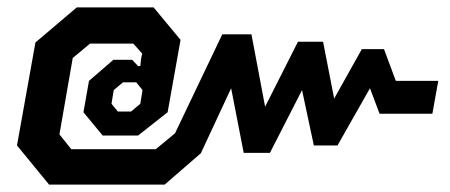

<svg xmlns="http://www.w3.org/2000/svg" viewBox="-20 -537 1220 520"><path d="M26 -143 76 -422 188 -517H396L469 -429L434 -233L354 -170H258L206 -233L221 -318L287 -375H338L354 -358H360L362 -377L365 -392L341 -419H224L177 -380L141 -173L173 -133H402L454 -176L582 -444H661L698 -248L787 -424H855L885 -270L960 -404H1020L1052 -318H1167L1151 -229H1008L982 -298L894 -143H830L798 -293L711 -123H640L606 -298L524 -122L426 -37H113ZM335 -235 360 -256 366 -293 349 -314H313L288 -293L282 -256L299 -235Z"/></svg>

Font: Chakra Petch SemiBold
Style: Italic
Weight: 600
Italic angle: -10°
Designer: Katatrad Aksorn Co.,Ltd.
Foundry: Cadson Demak Co.,Ltd.
Version: Version 1.000; ttfautohint (v1.6)